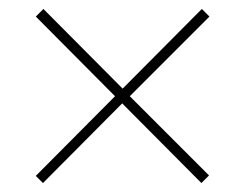

<svg xmlns="http://www.w3.org/2000/svg" viewBox="-20 -568 547 429"><path d="M431 -548 254 -370 77 -548 60 -531 237 -353 60 -175 76 -159 253 -337 430 -159 447 -176 270 -353 448 -531Z"/></svg>

Font: Noto Sans Hebrew SemiCondensed Thin
Style: Regular
Weight: 100
Width: 4
Designer: Monotype Design Team
Foundry: Monotype Imaging Inc.
Version: Version 2.004